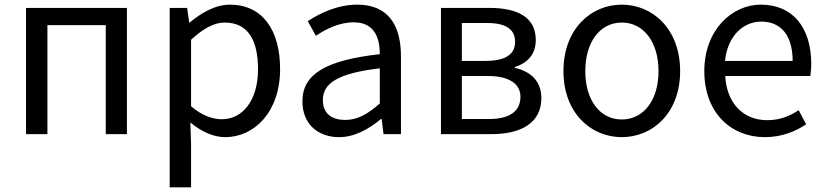

<svg xmlns="http://www.w3.org/2000/svg" viewBox="-20 -577 3552 826"><path d="M92 0H184V-469H435V0H526V-543H92Z M710 229H802V45L799 -50C848 -9 900 13 949 13C1073 13 1185 -94 1185 -280C1185 -448 1109 -557 969 -557C906 -557 845 -521 796 -480H794L785 -543H710ZM934 -64C898 -64 850 -78 802 -120V-406C854 -454 901 -480 946 -480C1050 -480 1090 -400 1090 -279C1090 -145 1024 -64 934 -64Z M1439 13C1506 13 1567 -22 1619 -65H1622L1630 0H1705V-334C1705 -469 1650 -557 1517 -557C1429 -557 1353 -518 1304 -486L1339 -423C1382 -452 1439 -481 1502 -481C1591 -481 1614 -414 1614 -344C1383 -318 1281 -259 1281 -141C1281 -43 1348 13 1439 13ZM1465 -61C1411 -61 1369 -85 1369 -147C1369 -217 1431 -262 1614 -283V-132C1561 -85 1517 -61 1465 -61Z M1877 0H2095C2220 0 2309 -47 2309 -155C2309 -233 2257 -271 2195 -285V-289C2251 -306 2285 -345 2285 -405C2285 -504 2205 -543 2085 -543H1877ZM1967 -315V-478H2076C2161 -478 2196 -448 2196 -397C2196 -347 2160 -315 2070 -315ZM1967 -65V-250H2079C2171 -250 2219 -216 2219 -161C2219 -100 2175 -65 2084 -65Z M2655 13C2788 13 2906 -91 2906 -271C2906 -452 2788 -557 2655 -557C2522 -557 2404 -452 2404 -271C2404 -91 2522 13 2655 13ZM2655 -63C2561 -63 2498 -146 2498 -271C2498 -396 2561 -480 2655 -480C2749 -480 2813 -396 2813 -271C2813 -146 2749 -63 2655 -63Z M3270 13C3343 13 3401 -11 3448 -42L3416 -103C3375 -76 3333 -60 3280 -60C3177 -60 3106 -134 3100 -250H3466C3468 -264 3470 -282 3470 -302C3470 -457 3392 -557 3253 -557C3129 -557 3010 -448 3010 -271C3010 -92 3125 13 3270 13ZM3099 -315C3110 -423 3178 -484 3255 -484C3340 -484 3390 -425 3390 -315Z"/></svg>

Font: Noto Sans CJK HK
Style: Regular
Weight: 400
Designer: Ryoko NISHIZUKA 西塚涼子 (kana, bopomofo & ideographs); Paul D. Hunt (Latin, Greek & Cyrillic); Sandoll Communications 산돌커뮤니
Foundry: Adobe
Version: Version 2.004;hotconv 1.0.118;makeotfexe 2.5.65603